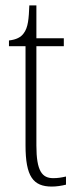

<svg xmlns="http://www.w3.org/2000/svg" viewBox="-20 -677 282 707"><path d="M171 10C188 10 207 7 223 3V-27C205 -23 193 -21 176 -21C135 -21 114 -47 114 -141V-507H215V-536H114V-657H88C86 -609 84 -576 67 -554C57 -540 40 -531 13 -528V-507H74V-142C74 -27 102 10 171 10Z"/></svg>

Font: Noto Serif Devanagari ExtraCondensed ExtraLight
Style: Regular
Weight: 200
Width: 2
Designer: Universal Thirst, Indian Type Foundry and the Monotype Design Team
Foundry: Monotype Imaging Inc.
Version: Version 2.004